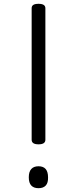

<svg xmlns="http://www.w3.org/2000/svg" viewBox="-20 -973 404 1007"><path d="M182 -216Q146 -216 146 -240V-930Q146 -942 155 -947.5Q164 -953 182 -953Q218 -953 218 -930V-240Q218 -228 209 -222Q200 -216 182 -216ZM182 14Q157 14 144 0Q131 -14 131 -43Q131 -72 144 -86.5Q157 -101 182 -101Q207 -101 219.5 -86.5Q232 -72 232 -43Q233 -14 220 0Q207 14 182 14Z"/></svg>

Font: Playwrite US Modern Light
Style: Regular
Weight: 300
Designer: Veronika Burian, José Scaglione
Foundry: TypeTogether
Version: Version 1.003